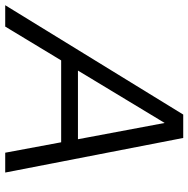

<svg xmlns="http://www.w3.org/2000/svg" viewBox="-62 -728 740 755"><g transform="rotate(90 308.5 -350.0)"><path d="M-49 0 381 -700H473L609 0H531L490 -220H168L35 0ZM208 -286H478L414 -627Z"/></g></svg>

Font: Red Hat Display VF
Style: Italic
Weight: 300
Italic angle: -12°
Designer: Pentagram, MCKL
Foundry: Pentagram, MCKL
Version: Version 1.023